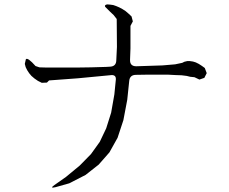

<svg xmlns="http://www.w3.org/2000/svg" viewBox="-20 -813 1040 873"><path d="M232.4 38.1Q204.1 44.9 227.5 28.3L280.3 -8.8L342.8 -60.5L393.6 -112.3L433.6 -168L462.9 -229.5L485.4 -300.8L500 -383.8L506.8 -452.1Q507.8 -471.7 488.3 -471.7L334 -457L203.1 -447.3L193.4 -437.5L169.9 -436.5L152.3 -445.3L136.7 -456.1L123 -467.8L112.3 -480.5L103.5 -494.1L96.7 -507.8L92.8 -522.5L97.7 -543.9Q106.4 -552.7 141.6 -512.7L159.2 -506.8L190.4 -505.9H229.5H276.4H331.1L393.6 -506.8L462.9 -508.8L479.5 -509.8Q508.8 -510.7 508.8 -540L511.7 -599.6L510.7 -726.6L497.1 -744.1L480.5 -759.8L458 -782.2Q454.1 -791 467.8 -793L480.5 -792L495.1 -790L508.8 -785.2L522.5 -779.3L537.1 -771.5L550.8 -762.7L564.5 -751L578.1 -738.3L584 -715.8L573.2 -695.3V-592.8L571.3 -541Q570.3 -511.7 599.6 -511.7L718.8 -515.6L776.4 -520.5L808.6 -527.3L818.4 -532.2L831.1 -535.2H843.8L857.4 -533.2L870.1 -529.3L883.8 -522.5L897.5 -513.7L911.1 -503.9L919.9 -480.5L909.2 -459L886.7 -451.2L864.3 -461.9L844.7 -463.9L829.1 -467.8L805.7 -470.7L777.3 -471.7L742.2 -473.6H656.2L598.6 -472.7Q569.3 -472.7 567.4 -443.4L558.6 -359.4L541 -266.6L514.6 -186.5L477.5 -120.1L428.7 -64.5L369.1 -17.6L294.9 20.5Z"/></svg>

Font: B2 Hana
Style: Regular
Weight: 500
Version: 2020-08-05; (max)